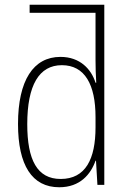

<svg xmlns="http://www.w3.org/2000/svg" viewBox="-20 -780 540 810"><path d="M230 10C318 10 363 -45 383 -102H385L391 0H420V-760H105V-726H383V-525C383 -495 384 -465 386 -431H383C365 -488 318 -540 235 -540C121 -540 56 -441 56 -257C56 -83 115 10 230 10ZM236 -25C137 -25 95 -105 95 -256C95 -421 145 -505 241 -505C338 -505 383 -423 383 -286V-243C383 -109 341 -25 236 -25Z"/></svg>

Font: Noto Sans Mono ExtraCondensed ExtraLight
Style: Regular
Weight: 200
Width: 2
Designer: Monotype Design Team
Foundry: Monotype Imaging Inc.
Version: Version 2.014